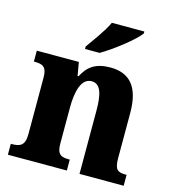

<svg xmlns="http://www.w3.org/2000/svg" viewBox="-113 -859 859 953"><g transform="rotate(15 316.5 -383.0)"><path d="M249 -619V-606H324C388 -643 487 -721 511 -756V-766H344C324 -721 277 -659 249 -619ZM15 0H318V-56H314C273 -56 252 -65 252 -121V-306C252 -387 269 -460 323 -460C369 -460 383 -410 383 -325V0H610V-56H606C564 -56 548 -65 548 -126V-357C548 -492 494 -550 395 -550C321 -550 281 -522 253 -467H248L236 -536H20V-480H24C65 -480 87 -471 87 -416V-124C87 -65 61 -56 19 -56H15Z"/></g></svg>

Font: Noto Serif Bengali SemiCondensed ExtraBold
Style: Regular
Weight: 800
Width: 4
Designer: Juan Bruce, Universal Thirst, Indian Type Foundry and the Monotype Design Team.
Foundry: Monotype Imaging Inc.
Version: Version 2.003